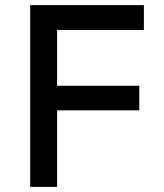

<svg xmlns="http://www.w3.org/2000/svg" viewBox="-20 -730 640 750"><path d="M98 0V-710H542V-613H203V-395H524V-299H203V0Z"/></svg>

Font: Txt Mono Medium
Style: Regular
Weight: 500
Monospace: yes
Designer: Open Source
Foundry: XRLN
Version: Version 1.0